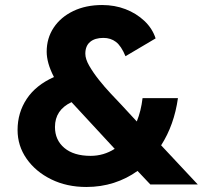

<svg xmlns="http://www.w3.org/2000/svg" viewBox="-20 -735 811 765"><path d="M324 10Q246 10 184 -20.5Q122 -51 86 -102.5Q50 -154 50 -217Q50 -286 86.5 -341Q123 -396 195 -428Q180 -457 173 -482Q166 -507 166 -529Q166 -583 194 -625Q222 -667 272 -691Q322 -715 387 -715Q437 -715 480 -698.5Q523 -682 555 -652Q587 -622 600 -582L480 -511Q463 -552 442 -568Q421 -584 392 -584Q358 -584 339 -568Q320 -552 320 -521Q320 -500 335.5 -473Q351 -446 374 -417Q397 -388 421.5 -362Q446 -336 464 -317L525 -251Q542 -293 548 -344H689Q674 -237 622 -156L768 0H579L528 -54Q485 -23 433.5 -6.5Q382 10 324 10ZM199 -229Q199 -177 236.5 -145.5Q274 -114 341 -114Q393 -114 437 -142L302 -288Q282 -309 265 -328Q199 -297 199 -229Z"/></svg>

Font: Readex Pro bold
Style: Bold
Weight: 700
Designer: Bonnie Shaver-Troup, Thomas Jockin
Foundry: Lexend
Version: Version 1.200; ttfautohint (v1.8.3)